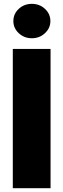

<svg xmlns="http://www.w3.org/2000/svg" viewBox="-20 -983 331 1003"><path d="M244.1 -727.5V0H46.9V-727.5ZM146.5 -783.2Q106.4 -783.2 78.1 -809.6Q49.8 -835.9 49.8 -873Q49.8 -910.6 78.1 -936.8Q106.4 -962.9 146.5 -962.9Q186.5 -962.9 214.8 -936.8Q243.2 -910.6 243.2 -873Q243.2 -835.9 214.8 -809.6Q186.5 -783.2 146.5 -783.2Z"/></svg>

Font: Inter Black
Style: Regular
Weight: 900
Designer: Rasmus Andersson
Foundry: rsms
Version: Version 4.000;git-a52131595